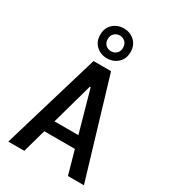

<svg xmlns="http://www.w3.org/2000/svg" viewBox="-230 -1083 1060 1196"><g transform="rotate(30 300.0 -485.5)"><path d="M28 0 237 -700H363L572 0H457L410 -168H190L143 0ZM297 -550 214 -253H386L303 -550ZM300 -756Q255 -756 223 -785Q191 -814 191 -863Q191 -913 223 -942Q255 -971 300 -971Q345 -971 377 -942Q409 -913 409 -863Q409 -814 377 -785Q345 -756 300 -756ZM300 -807Q323 -807 339 -822Q355 -837 355 -863Q355 -889 339 -904.5Q323 -920 300 -920Q277 -920 261 -904.5Q245 -889 245 -863Q245 -837 261 -822Q277 -807 300 -807Z"/></g></svg>

Font: DM Mono Medium
Style: Regular
Weight: 500
Designer: Colophon Foundry
Foundry: Colophon Foundry
Version: Version 1.000; ttfautohint (v1.8.2.53-6de2)